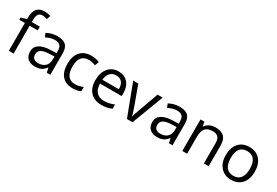

<svg xmlns="http://www.w3.org/2000/svg" viewBox="53 -1667 3794 2630"><g transform="rotate(30 1950.5 -352.0)"><path d="M304.9 -498.5V-439.8H178V0H102.1V-439.8H13.1V-474.2L102.1 -501.5V-529.3Q102.1 -712.8 262.9 -712.8Q302.8 -712.8 355.9 -697.2L336.2 -636.5Q293.7 -650.7 261.4 -650.7Q218.4 -650.7 198.2 -621.8Q178 -593 178 -530.8V-498.5Z M437.8 -137Q437.8 -96.6 462.6 -74.8Q487.4 -53.1 531.9 -53.1Q603.1 -53.1 643.1 -91.8Q683 -130.4 683 -200.2V-245.2L607.7 -242.2Q517.7 -238.6 477.8 -213.9Q437.8 -189.1 437.8 -137ZM758.8 0H702.7L687.6 -70.8H684Q646.6 -24.3 609.7 -7.6Q572.8 9.1 517.2 9.1Q442.4 9.1 400.7 -29.3Q358.9 -67.7 358.9 -138Q358.9 -288.7 600.1 -296.3L685 -298.8V-329.6Q685 -389.3 659.8 -416.8Q634.5 -444.4 575.6 -444.4Q516.7 -444.4 437.8 -406.5L414.6 -464.1Q493.4 -507.1 583.4 -507.1Q673.4 -507.1 716.1 -467.1Q758.8 -427.2 758.8 -340.2Z M1113.8 9.1Q1005.1 9.1 945.4 -57.6Q886.2 -124.4 886.2 -247.5Q886.2 -370.6 946.4 -439.3Q1007.1 -507.6 1118.3 -507.6Q1154.7 -507.6 1190.6 -500Q1226.5 -492.4 1246.7 -481.8L1223.5 -417.6Q1167.3 -440.8 1116.8 -440.8Q964.6 -440.8 964.6 -247.2Q964.6 -154.7 1002 -105.7Q1039.4 -56.6 1111.7 -56.6Q1173.4 -56.6 1239.6 -83.9V-16.7Q1189.6 9.1 1113.8 9.1Z M1568.3 9.1Q1457.5 9.1 1393.3 -58.1Q1329.6 -125.4 1329.6 -245.7Q1329.6 -366 1388.8 -436.8Q1448.9 -507.6 1545.8 -507.6Q1642.6 -507.6 1697.2 -445.9Q1751.8 -384.2 1751.8 -283.6V-235.6H1408Q1410.5 -148.1 1452.5 -102.4Q1494.4 -56.6 1573.6 -56.6Q1652.7 -56.6 1730 -90.5V-23.3Q1691.1 -6.1 1654.7 1.5Q1618.3 9.1 1568.3 9.1ZM1670.9 -297.3Q1670.9 -368.6 1639 -406.5Q1607.2 -444.4 1547.8 -444.4Q1488.4 -444.4 1452.2 -405.5Q1416.1 -366.5 1410 -297.3Z M2059.2 0H1970.7L1781.6 -498.5H1862.5L1970.2 -202.7Q2006.6 -98.1 2012.6 -68.3H2016.2Q2021.7 -93 2044.7 -158.7Q2067.7 -224.5 2167.3 -498.5H2248.2Z M2370.1 -137Q2370.1 -96.6 2394.8 -74.8Q2419.6 -53.1 2464.1 -53.1Q2535.4 -53.1 2575.3 -91.8Q2615.3 -130.4 2615.3 -200.2V-245.2L2539.9 -242.2Q2449.9 -238.6 2410 -213.9Q2370.1 -189.1 2370.1 -137ZM2691.1 0H2635L2619.8 -70.8H2616.3Q2578.9 -24.3 2542 -7.6Q2505.1 9.1 2449.4 9.1Q2374.6 9.1 2332.9 -29.3Q2291.2 -67.7 2291.2 -138Q2291.2 -288.7 2532.4 -296.3L2617.3 -298.8V-329.6Q2617.3 -389.3 2592 -416.8Q2566.7 -444.4 2507.8 -444.4Q2448.9 -444.4 2370.1 -406.5L2346.8 -464.1Q2425.7 -507.1 2515.7 -507.1Q2605.7 -507.1 2648.4 -467.1Q2691.1 -427.2 2691.1 -340.2Z M3263.4 0H3187.6V-322.5Q3187.6 -384.2 3159.8 -413.8Q3132 -443.4 3073.3 -443.4Q2994.9 -443.4 2958.5 -401.2Q2922.1 -358.9 2922.1 -261.4V0H2846.3V-498.5H2908L2920.1 -430.2H2923.7Q2946.9 -466.6 2988.9 -487.1Q3030.8 -507.6 3082.4 -507.6Q3173.4 -507.6 3218.4 -463.6Q3263.4 -419.6 3263.4 -325.1Z M3787.2 -59.2Q3725.5 9.1 3617.8 9.1Q3516.2 10.1 3452.5 -61.2Q3388.8 -132.5 3390.3 -249.7Q3390.3 -372.1 3451.7 -439.8Q3513.1 -507.6 3619.3 -507.6Q3725.5 -507.6 3787.2 -438.1Q3848.8 -368.6 3848.8 -248.5Q3848.8 -128.4 3787.2 -59.2ZM3618.3 -443.4Q3468.7 -443.4 3468.7 -249.7Q3468.7 -154.2 3506.8 -104.1Q3545 -54.1 3619.3 -54.1Q3693.6 -54.1 3732.1 -103.9Q3770.5 -153.7 3770.5 -249.5Q3770.5 -345.3 3732.1 -394.3Q3693.6 -443.4 3618.3 -443.4Z"/></g></svg>

Font: Khula
Style: Regular
Weight: 400
Designer: Erin McLaughlin, Steve Matteson
Version: Version 1.000;PS 1.0;hotconv 1.0.72;makeotf.lib2.5.5900; ttf